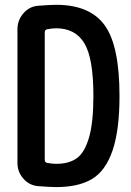

<svg xmlns="http://www.w3.org/2000/svg" viewBox="-20 -760 540 790"><path d="M164.1 -626V-103.5Q164.1 -91.8 173.8 -89.8Q196.3 -85.9 210.9 -85.9Q263.7 -85.9 295.9 -108.9Q328.1 -131.8 346.2 -193.8Q364.3 -255.9 364.3 -365.2Q364.3 -520.5 327.1 -582Q290 -643.6 210.9 -643.6Q196.3 -643.6 173.8 -639.6Q164.1 -637.7 164.1 -626ZM136.7 5.9Q100.6 2.9 76.2 -24.9Q51.8 -52.7 51.8 -89.8V-639.6Q51.8 -676.8 76.2 -705.1Q100.6 -733.4 136.7 -736.3Q188.5 -740.2 210.9 -740.2Q349.6 -740.2 410.6 -656.2Q471.7 -572.3 471.7 -365.2Q471.7 -223.6 442.9 -140.1Q414.1 -56.6 358.4 -23.4Q302.7 9.8 210.9 9.8Q188.5 9.8 136.7 5.9Z"/></svg>

Font: Rounded-X Mgen+ 1m medium
Style: Regular
Weight: 500
Designer: [Source Han Sans]
Ryoko NISHIZUKA  (kana & ideographs); Paul D. Hunt (Latin, Greek & Cyrillic); Wenlong ZHANG  (bopomofo
Version: Version 1.059.20150602